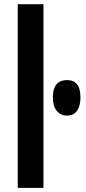

<svg xmlns="http://www.w3.org/2000/svg" viewBox="-20 -904 415 924"><path d="M65.4 -883.8V0H189V-883.8ZM302.2 -347.7C323.7 -347.7 339.9 -355.4 350.8 -370.8C361.7 -386.3 367.2 -407.6 367.2 -434.6C367.2 -463.5 361.7 -484.8 350.8 -498.3C339.9 -511.8 323.9 -518.6 302.7 -518.6C292.3 -518.6 283 -517.1 274.7 -514.2C266.4 -511.2 259.2 -506.4 253.2 -499.8C247.2 -493.1 242.5 -484.4 239.3 -473.6C236 -462.9 234.4 -449.9 234.4 -434.6C234.4 -406.9 240.6 -385.5 253.2 -370.4C265.7 -355.2 282.1 -347.7 302.2 -347.7Z"/></svg>

Font: Fjalla One
Style: Regular
Weight: 400
Designer: Irina Smirnova
Foundry: Irina Smirnova
Version: Version 1.001